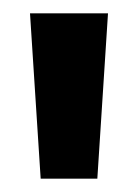

<svg xmlns="http://www.w3.org/2000/svg" viewBox="-20 -728 207 288"><path d="M41 -460 25 -708H142L126 -460Z"/></svg>

Font: Bricolage Grotesque SemiBold
Style: Regular
Weight: 600
Designer: Mathieu Triay
Foundry: Atelier Triay
Version: Version 1.000;gftools[0.9.30]